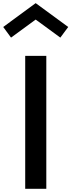

<svg xmlns="http://www.w3.org/2000/svg" viewBox="-36 -1172 444 1192"><path d="M120.5 0H251.5V-825H120.5ZM32.5 -938.5 185.5 -1050.5 338.5 -938.5 387.5 -1004.5 185.5 -1152.5 -16 -1004.5Z"/></svg>

Font: Spartan SemiBold
Style: Regular
Weight: 600
Designer: Matt Bailey, Mirko Velimirovic
Foundry: Matt Bailey
Version: Version 1.003; ttfautohint (v1.8.3)